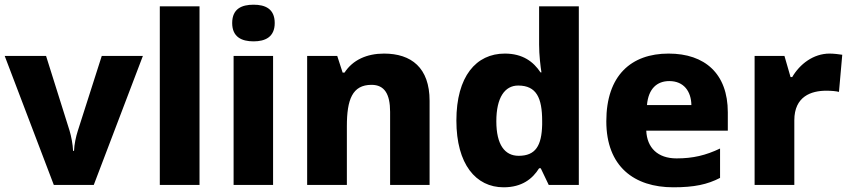

<svg xmlns="http://www.w3.org/2000/svg" viewBox="-20 -787 3620 817"><path d="M209 0H379L588 -549H413L311 -230C303 -205 296 -173 295 -145H291C290 -172 283 -208 276 -231L176 -549H0Z M829 0V-760H660V0Z M1059 -767C1009 -767 968 -750 968 -689C968 -629 1009 -611 1059 -611C1108 -611 1149 -629 1149 -689C1149 -750 1108 -767 1059 -767ZM1142 -549H974V0H1142Z M1614 -559C1541 -559 1481 -532 1446 -478H1438L1415 -549H1287V0H1456V-250C1456 -363 1479 -426 1561 -426C1616 -426 1640 -387 1640 -311V0H1808V-358C1808 -499 1730 -559 1614 -559Z M2123 10C2201 10 2246 -26 2274 -71H2281L2315 0H2443V-760H2274V-597C2274 -553 2280 -503 2284 -479H2280C2250 -524 2205 -559 2128 -559C2006 -559 1922 -462 1922 -274C1922 -88 2005 10 2123 10ZM2187 -124C2128 -124 2092 -171 2092 -271C2092 -372 2128 -423 2185 -423C2263 -423 2287 -370 2287 -272V-257C2285 -167 2259 -124 2187 -124Z M2825 -559C2666 -559 2560 -466 2560 -271C2560 -78 2679 10 2845 10C2934 10 2990 -2 3044 -30V-155C2983 -126 2929 -113 2859 -113C2778 -113 2733 -159 2730 -231H3077V-309C3077 -473 2980 -559 2825 -559ZM2828 -442C2890 -442 2921 -398 2922 -340H2733C2739 -410 2776 -442 2828 -442Z M3510 -559C3441 -559 3383 -514 3351 -459H3344L3318 -549H3191V0H3360V-275C3360 -377 3432 -401 3496 -401C3519 -401 3538 -399 3550 -396L3564 -554C3552 -556 3528 -559 3510 -559Z"/></svg>

Font: Noto Sans Arabic ExtBd
Style: Regular
Weight: 800
Designer: Monotype Design Team, Nadine Chahine, Nizar Qandah and Khaled Hosny
Foundry: Monotype Imaging Inc.
Version: Version 2.012